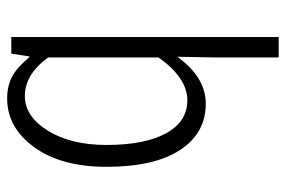

<svg xmlns="http://www.w3.org/2000/svg" viewBox="-152 -433 804 540"><g transform="rotate(-90 250.0 -163.0)"><path d="M358.4 218.8V38.1L360.4 -66.4Q302.7 13.7 228.5 13.7Q145.5 13.7 98.1 -58.6Q50.8 -130.9 50.8 -265.6Q50.8 -392.6 106 -468.8Q161.1 -544.9 243.2 -544.9Q278.3 -544.9 304.7 -530.8Q331.1 -516.6 359.4 -482.4H361.3L369.1 -533.2H416V218.8ZM238.3 -38.1Q300.8 -38.1 358.4 -119.1V-429.7Q310.5 -495.1 250 -495.1Q192.4 -495.1 152.3 -430.2Q112.3 -365.2 112.3 -265.6Q112.3 -158.2 145 -98.1Q177.7 -38.1 238.3 -38.1Z"/></g></svg>

Font: GenEi Gothic M Light
Style: Regular
Weight: 300
Designer: o_tamon (Modified); [Source Han Sans]
Ryoko NISHIZUKA  (kana & ideographs); Paul D. Hunt (Latin, Greek & Cyrillic); Wenl
Version: Version 1.1a;Original Version 1.004